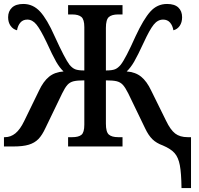

<svg xmlns="http://www.w3.org/2000/svg" viewBox="-20 -740 1006 970"><path d="M803 -5Q770 -17 750 -36.5Q730 -56 713 -92L628 -268Q613 -298 600.5 -311.5Q588 -325 569.5 -329.5Q551 -334 515 -334V-115Q515 -73 530 -60Q545 -47 577 -47H599V0H324V-47H345Q377 -47 391.5 -59Q406 -71 406 -110V-334Q371 -334 352 -329.5Q333 -325 320.5 -311Q308 -297 294 -268L210 -94Q193 -57 174 -37.5Q155 -18 125.5 -9Q96 0 47 0H0V-47H5Q34 -47 58 -66.5Q82 -86 103 -130L177 -282Q199 -329 228 -352.5Q257 -376 301 -379Q281 -398 263.5 -428.5Q246 -459 215 -527Q185 -590 164.5 -615.5Q144 -641 118 -641Q96 -641 83 -626Q70 -611 66 -587Q46 -592 33.5 -609.5Q21 -627 21 -653Q21 -683 40.5 -701.5Q60 -720 98 -720Q147 -720 182.5 -681.5Q218 -643 256 -557Q308 -443 331 -413Q345 -396 360 -390Q375 -384 406 -384V-603Q406 -642 391 -654.5Q376 -667 345 -667H324V-714H599V-667H577Q545 -667 530 -654Q515 -641 515 -599V-384Q546 -384 561 -390Q576 -396 590 -413Q614 -443 665 -557Q705 -643 739.5 -681.5Q774 -720 824 -720Q862 -720 881 -702Q900 -684 900 -653Q900 -627 888 -609.5Q876 -592 856 -587Q852 -611 839 -626Q826 -641 804 -641Q777 -641 756.5 -615.5Q736 -590 707 -527Q675 -458 657.5 -428Q640 -398 620 -379Q664 -376 693 -352.5Q722 -329 744 -282L819 -130Q841 -84 865 -65.5Q889 -47 928 -47H945V210H897Q896 134 888.5 94.5Q881 55 862 33.5Q843 12 803 -5Z"/></svg>

Font: Noto Serif NarrowSemiBold
Style: Regular
Weight: 600
Width: 4
Designer: Monotype Design Team
Foundry: Monotype Imaging Inc.
Version: Version 1.001